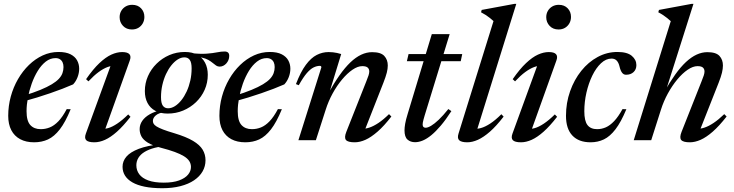

<svg xmlns="http://www.w3.org/2000/svg" viewBox="-20 -742 3885 1016"><path d="M274 -434.5Q246 -434.5 222.2 -416Q198.5 -397.5 179.8 -367Q161 -336.5 147.8 -299.5Q134.5 -262.5 127.5 -224.5Q120.5 -186.5 120.5 -153.5Q120.5 -102 140.5 -80.2Q160.5 -58.5 195.5 -58.5Q220.5 -58.5 243.5 -67.8Q266.5 -77 288.8 -100Q311 -123 333 -164.5L354 -164Q326 -95.5 296.5 -57.5Q267 -19.5 234 -4.2Q201 11 160.5 11Q117.5 11 86.8 -5.5Q56 -22 39.8 -53.2Q23.5 -84.5 23.5 -129Q23.5 -181.5 37 -231Q50.5 -280.5 75.2 -323.2Q100 -366 133.2 -398.2Q166.5 -430.5 206.2 -448.8Q246 -467 290 -467Q329 -467 353 -454.8Q377 -442.5 388 -422.5Q399 -402.5 399 -378.5Q399 -356 390.5 -333.8Q382 -311.5 367 -295.5Q342 -284.5 311 -272.5Q280 -260.5 245.8 -248.8Q211.5 -237 175.8 -226Q140 -215 104.5 -205.5L106.5 -236Q157.5 -251.5 193.8 -266.5Q230 -281.5 254 -296Q278 -310.5 291.5 -325Q305 -339.5 310.5 -355Q316 -370.5 316 -387Q316 -401.5 311.2 -412Q306.5 -422.5 297 -428.5Q287.5 -434.5 274 -434.5Z M434.5 -35.5 571.5 -411 588.5 -393Q570 -395 548.5 -387Q527 -379 502 -360.8Q477 -342.5 448 -311.5L435.5 -323Q473 -377 506.2 -408.2Q539.5 -439.5 569.2 -453Q599 -466.5 626.5 -466.5Q655 -466.5 665 -455Q675 -443.5 666.5 -421L529.5 -38.5L513 -61Q530.5 -58 552 -64Q573.5 -70 600.2 -87.8Q627 -105.5 658.5 -136.5L670.5 -124Q632.5 -75 599 -45.2Q565.5 -15.5 536 -2.2Q506.5 11 479.5 11Q447 11 436.2 -0.2Q425.5 -11.5 434.5 -35.5ZM613 -651Q613 -669.5 621.5 -684.2Q630 -699 645 -707.8Q660 -716.5 679.5 -716.5Q709 -716.5 726.5 -698Q744 -679.5 744 -652.5Q744 -634 735.8 -619Q727.5 -604 712.8 -595Q698 -586 678 -586Q649 -586 631 -605Q613 -624 613 -651Z M1142.5 -389.5Q1132 -389.5 1123.8 -395Q1115.5 -400.5 1105.8 -408.8Q1096 -417 1082.5 -424.8Q1069 -432.5 1048.5 -437.2Q1028 -442 997 -441L990 -461Q1041 -455.5 1073.8 -458Q1106.5 -460.5 1128.2 -465Q1150 -469.5 1168.5 -469.5Q1180.5 -469.5 1186.8 -463.8Q1193 -458 1193 -446.5Q1193 -434.5 1188.8 -424.2Q1184.5 -414 1177.5 -406.2Q1170.5 -398.5 1161.5 -394Q1152.5 -389.5 1142.5 -389.5ZM869.5 -169Q887.5 -169 905.5 -180.2Q923.5 -191.5 939.5 -211.5Q955.5 -231.5 967.8 -258Q980 -284.5 987 -315.5Q994 -346.5 994 -380Q994 -411.5 984.2 -425Q974.5 -438.5 956 -438.5Q938 -438.5 920.2 -427.2Q902.5 -416 886.5 -396Q870.5 -376 858.2 -349.5Q846 -323 839 -292Q832 -261 832 -228Q832 -196 841.8 -182.5Q851.5 -169 869.5 -169ZM958 -467Q997.5 -467 1024.5 -451.8Q1051.5 -436.5 1065.5 -409.5Q1079.5 -382.5 1079.5 -346.5Q1079.5 -304 1063 -266.8Q1046.5 -229.5 1017 -201.2Q987.5 -173 949.2 -157Q911 -141 867.5 -141Q828.5 -141 801.5 -155.8Q774.5 -170.5 760.5 -197.2Q746.5 -224 746.5 -260Q746.5 -302 763 -339.2Q779.5 -376.5 808.8 -405.2Q838 -434 876.2 -450.5Q914.5 -467 958 -467ZM839 254Q785.5 254 746 246Q706.5 238 680.5 223Q654.5 208 641.5 187.2Q628.5 166.5 628.5 140.5Q628.5 110.5 649.2 86.5Q670 62.5 714.5 45.5Q759 28.5 832 20.5H872.5L872 30.5Q830.5 32 798.8 40.2Q767 48.5 745.2 61.8Q723.5 75 712.5 93Q701.5 111 701.5 132.5Q701.5 159.5 717 180.2Q732.5 201 764.8 212.8Q797 224.5 846.5 224.5Q895.5 224.5 927.5 212.8Q959.5 201 975 182.2Q990.5 163.5 990.5 141.5Q990.5 124.5 981.5 110.5Q972.5 96.5 953.5 84.8Q934.5 73 904.5 62Q874.5 51 832 40Q786.5 28 762 12.8Q737.5 -2.5 728.2 -20.5Q719 -38.5 719 -58.5Q719 -82.5 732.8 -102.5Q746.5 -122.5 772.8 -137.5Q799 -152.5 836.5 -160L852 -149Q819.5 -144.5 804.2 -131.2Q789 -118 789 -102Q789 -94.5 792.8 -87.5Q796.5 -80.5 808.2 -73Q820 -65.5 842.5 -56.8Q865 -48 902.5 -37Q965.5 -18 1001.5 3.5Q1037.5 25 1052.5 50.2Q1067.5 75.5 1067.5 106Q1067.5 138 1052 165Q1036.5 192 1007 212Q977.5 232 935 243Q892.5 254 839 254Z M1391.5 -434.5Q1363.5 -434.5 1339.8 -416Q1316 -397.5 1297.2 -367Q1278.5 -336.5 1265.2 -299.5Q1252 -262.5 1245 -224.5Q1238 -186.5 1238 -153.5Q1238 -102 1258 -80.2Q1278 -58.5 1313 -58.5Q1338 -58.5 1361 -67.8Q1384 -77 1406.2 -100Q1428.5 -123 1450.5 -164.5L1471.5 -164Q1443.5 -95.5 1414 -57.5Q1384.5 -19.5 1351.5 -4.2Q1318.5 11 1278 11Q1235 11 1204.2 -5.5Q1173.5 -22 1157.2 -53.2Q1141 -84.5 1141 -129Q1141 -181.5 1154.5 -231Q1168 -280.5 1192.8 -323.2Q1217.5 -366 1250.8 -398.2Q1284 -430.5 1323.8 -448.8Q1363.5 -467 1407.5 -467Q1446.5 -467 1470.5 -454.8Q1494.5 -442.5 1505.5 -422.5Q1516.5 -402.5 1516.5 -378.5Q1516.5 -356 1508 -333.8Q1499.5 -311.5 1484.5 -295.5Q1459.5 -284.5 1428.5 -272.5Q1397.5 -260.5 1363.2 -248.8Q1329 -237 1293.2 -226Q1257.5 -215 1222 -205.5L1224 -236Q1275 -251.5 1311.2 -266.5Q1347.5 -281.5 1371.5 -296Q1395.5 -310.5 1409 -325Q1422.5 -339.5 1428 -355Q1433.5 -370.5 1433.5 -387Q1433.5 -401.5 1428.8 -412Q1424 -422.5 1414.5 -428.5Q1405 -434.5 1391.5 -434.5Z M1561 -291 1546 -297Q1571 -362 1598.5 -399Q1626 -436 1656 -451.2Q1686 -466.5 1719 -466.5Q1731.5 -466.5 1742.2 -465.2Q1753 -464 1763.5 -461.8Q1774 -459.5 1785.5 -456L1720.5 -244L1716 -245.5Q1747 -301.5 1776.2 -343Q1805.5 -384.5 1834 -411.8Q1862.5 -439 1891.2 -452.5Q1920 -466 1949 -466Q1995 -466 2013.5 -446Q2032 -426 2032 -395.5Q2032 -378.5 2026.8 -357.5Q2021.5 -336.5 2009 -304.5L1904.5 -38.5L1894.5 -60.5Q1912.5 -59.5 1934.5 -66.8Q1956.5 -74 1982.8 -91.5Q2009 -109 2038.5 -138L2051 -125.5Q2012.5 -75.5 1978 -45.5Q1943.5 -15.5 1913.8 -2.2Q1884 11 1857 11Q1821 11 1810.8 -1.2Q1800.5 -13.5 1812.5 -44L1918 -310.5Q1926.5 -331 1930.2 -343Q1934 -355 1934 -363.5Q1934 -377 1925.5 -384.5Q1917 -392 1897 -392Q1873 -392 1845.2 -373Q1817.5 -354 1790.2 -321.5Q1763 -289 1740.2 -247.5Q1717.5 -206 1703.5 -161.5L1651.5 0H1559L1680.5 -385.5Q1680.5 -389 1678.8 -391.2Q1677 -393.5 1672.5 -393.5Q1656.5 -393.5 1639.5 -385.2Q1622.5 -377 1603.5 -355Q1584.5 -333 1561 -291Z M2133 -418 2142 -456H2426L2418 -418ZM2227.5 -132Q2223.5 -118.5 2221 -109.2Q2218.5 -100 2217.5 -93.8Q2216.5 -87.5 2216.5 -83Q2216.5 -74 2220.8 -70Q2225 -66 2232.5 -66Q2243.5 -66 2261 -76.2Q2278.5 -86.5 2301.5 -108.2Q2324.5 -130 2352.5 -165L2368.5 -154Q2339.5 -109 2313 -77.8Q2286.5 -46.5 2262.8 -27Q2239 -7.5 2217.5 1.5Q2196 10.5 2176.5 10.5Q2152 10.5 2136.2 -3.5Q2120.5 -17.5 2120.5 -52.5Q2120.5 -66.5 2124 -87.2Q2127.5 -108 2137.5 -140L2265 -561.5H2359.5Z M2591.5 -630.5Q2582.5 -638.5 2572.8 -646.5Q2563 -654.5 2551.5 -662Q2540 -669.5 2525.5 -677L2529 -689.5L2702 -721.5H2712L2500 -41L2486 -61Q2503 -58.5 2525 -64.5Q2547 -70.5 2574.2 -88.2Q2601.5 -106 2633 -137.5L2645 -125Q2606.5 -75 2572.5 -45.2Q2538.5 -15.5 2508.8 -2.2Q2479 11 2453 11Q2421.5 11 2410 0.2Q2398.5 -10.5 2406.5 -35.5Z M2692 -35.5 2829 -411 2846 -393Q2827.5 -395 2806 -387Q2784.5 -379 2759.5 -360.8Q2734.5 -342.5 2705.5 -311.5L2693 -323Q2730.5 -377 2763.8 -408.2Q2797 -439.5 2826.8 -453Q2856.5 -466.5 2884 -466.5Q2912.5 -466.5 2922.5 -455Q2932.5 -443.5 2924 -421L2787 -38.5L2770.5 -61Q2788 -58 2809.5 -64Q2831 -70 2857.8 -87.8Q2884.5 -105.5 2916 -136.5L2928 -124Q2890 -75 2856.5 -45.2Q2823 -15.5 2793.5 -2.2Q2764 11 2737 11Q2704.5 11 2693.8 -0.2Q2683 -11.5 2692 -35.5ZM2870.5 -651Q2870.5 -669.5 2879 -684.2Q2887.5 -699 2902.5 -707.8Q2917.5 -716.5 2937 -716.5Q2966.5 -716.5 2984 -698Q3001.5 -679.5 3001.5 -652.5Q3001.5 -634 2993.2 -619Q2985 -604 2970.2 -595Q2955.5 -586 2935.5 -586Q2906.5 -586 2888.5 -605Q2870.5 -624 2870.5 -651Z M3216 -432Q3186.5 -432 3160.2 -407.2Q3134 -382.5 3114.2 -341.8Q3094.5 -301 3083.2 -251.8Q3072 -202.5 3072 -153.5Q3072 -102 3088.8 -80.2Q3105.5 -58.5 3140 -58.5Q3163.5 -58.5 3185.8 -68.2Q3208 -78 3230 -101.2Q3252 -124.5 3274 -164.5L3294.5 -164Q3266.5 -96.5 3237.2 -58.2Q3208 -20 3175.8 -4.5Q3143.5 11 3105 11Q3042.5 11 3008.8 -24.8Q2975 -60.5 2975 -129Q2975 -198 2996.8 -259.2Q3018.5 -320.5 3056 -367.2Q3093.5 -414 3142.8 -440.5Q3192 -467 3247 -467Q3299 -467 3323.2 -446.5Q3347.5 -426 3347.5 -397.5Q3347.5 -374.5 3332.5 -360.5Q3317.5 -346.5 3293.5 -346.5Q3280.5 -346 3272 -357Q3263.5 -368 3258.5 -389.5Q3253.5 -411 3243.2 -421.5Q3233 -432 3216 -432Z M3477.5 -161.5 3426 0H3333.5L3529.5 -630Q3520.5 -638.5 3510.8 -646.2Q3501 -654 3489.5 -661.8Q3478 -669.5 3463.5 -677L3467 -689.5L3639.5 -721.5H3649.5L3500 -250.5L3493.5 -253Q3524 -307 3552.8 -347.2Q3581.5 -387.5 3609.8 -413.8Q3638 -440 3666.2 -453Q3694.5 -466 3723 -466Q3769 -466 3787.2 -446Q3805.5 -426 3805.5 -395.5Q3805.5 -378.5 3800.5 -357.5Q3795.5 -336.5 3783 -304.5L3678 -38.5L3668 -60.5Q3686 -59.5 3708 -66.8Q3730 -74 3756.2 -91.5Q3782.5 -109 3812.5 -138L3825 -125.5Q3786 -75.5 3751.8 -45.5Q3717.5 -15.5 3687.5 -2.2Q3657.5 11 3630.5 11Q3595 11 3584.8 -1.2Q3574.5 -13.5 3586.5 -44L3692 -310.5Q3700.5 -331 3704.2 -343Q3708 -355 3708 -363.5Q3708 -377 3699.5 -384.5Q3691 -392 3671 -392Q3647 -392 3619 -373Q3591 -354 3564 -321.5Q3537 -289 3514.2 -247.5Q3491.5 -206 3477.5 -161.5Z"/></svg>

Font: Newsreader 36pt Medium
Style: Italic
Weight: 500
Italic angle: -17°
Designer: Hugues Gentile
Foundry: Production Type
Version: Version 1.003